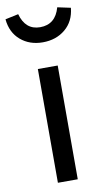

<svg xmlns="http://www.w3.org/2000/svg" viewBox="-103 -832 482 876"><g transform="rotate(-10 137.5 -394.5)"><path d="M184 0H92V-527H184ZM-14 -776 47 -789Q68 -713 136 -713Q207 -713 228 -789L289 -776Q283 -714 240.5 -678.5Q198 -643 136 -643Q75 -643 33.5 -678.5Q-8 -714 -14 -776Z"/></g></svg>

Font: FiraGO
Style: Regular
Weight: 400
Designer: bBox Type
Foundry: bBox Type GmbH
Version: Version 1.001;April 20, 2020;FontCreator 12.0.0.2555 64-bit